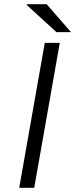

<svg xmlns="http://www.w3.org/2000/svg" viewBox="-20 -889 356 909"><path d="M71 0 192 -686H263L142 0ZM247 -737 106 -866 108 -869H201L316 -737Z"/></svg>

Font: Archivo Expanded ExtraLight
Style: Italic
Weight: 250
Width: 7
Italic angle: -10°
Designer: Hector Gatti
Foundry: Omnibus-Type
Version: Version 2.001